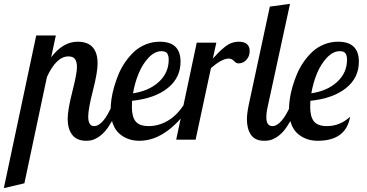

<svg xmlns="http://www.w3.org/2000/svg" viewBox="-95 -720 1890 990"><path d="M359.9 -119.1Q359.9 -69.8 390.1 -69.8Q437 -69.8 483.9 -179.2H521Q502.4 -130.9 482.2 -95.5Q461.9 -60.1 444.8 -41.3Q427.7 -22.5 409.2 -11.2Q390.6 0 377.7 2.9Q364.7 5.9 350.1 5.9Q300.8 5.9 277.3 -24.9Q253.9 -55.7 253.9 -106.9Q253.9 -152.8 277.8 -246.8Q301.8 -340.8 301.8 -374Q301.8 -400.9 292 -415Q282.2 -429.2 257.8 -429.2Q195.8 -429.2 147 -323.2L30.8 225.1L-75.2 250L91.8 -537.1H192.9L168.9 -424.8Q230 -504.9 305.2 -504.9Q408.2 -504.9 408.2 -392.1Q408.2 -346.7 384 -252.4Q359.9 -158.2 359.9 -119.1Z M835.9 -401.9Q835.9 -318.4 769.3 -265.4Q702.6 -212.4 585.9 -200.2Q585 -189 585 -168.9Q585 -117.2 604.7 -93.5Q624.5 -69.8 671.9 -69.8Q721.7 -69.8 768.6 -96.4Q815.4 -123 852.5 -179.2H884.8Q842.3 -101.1 771.2 -47.6Q700.2 5.9 623.5 5.9Q593.3 5.9 567.6 -3.2Q542 -12.2 520.8 -30.5Q499.5 -48.8 487.5 -80.6Q475.6 -112.3 475.6 -153.8Q475.6 -179.2 479.7 -209Q483.9 -238.8 493.7 -272.7Q503.4 -306.6 517.3 -339.4Q531.2 -372.1 552.2 -402.1Q573.2 -432.1 598.1 -454.8Q623 -477.5 657 -491.2Q690.9 -504.9 729 -504.9Q835.9 -504.9 835.9 -401.9ZM737.8 -456.1Q702.6 -456.1 671.1 -422.6Q639.6 -389.2 619.9 -341.1Q600.1 -293 590.8 -238.8Q674.3 -251.5 724.6 -298.3Q774.9 -345.2 774.9 -412.1Q774.9 -432.6 767.3 -444.3Q759.8 -456.1 737.8 -456.1Z M919.4 -500H1020.5L1002.4 -418Q1022 -439.5 1032.7 -450.2Q1043.5 -460.9 1061.8 -476.1Q1080.1 -491.2 1098.4 -498Q1116.7 -504.9 1136.2 -504.9Q1165 -504.9 1178.7 -492.2Q1192.4 -479.5 1192.4 -458Q1192.4 -434.6 1181.2 -418.9Q1169.9 -403.3 1157.7 -398.2Q1145.5 -393.1 1134.3 -393.1Q1123.5 -393.1 1111.6 -405.5Q1099.6 -418 1084.5 -418Q1049.3 -418 992.7 -369.1L913.6 0H813.5Z M1296.4 -686 1400.4 -700.2 1283.2 -160.2Q1278.3 -139.6 1278.3 -115.2Q1278.3 -69.8 1309.6 -69.8Q1333.5 -69.8 1357.9 -98.6Q1382.3 -127.4 1404.3 -179.2H1441.4Q1422.9 -131.3 1402.6 -96.2Q1382.3 -61 1365 -41.7Q1347.7 -22.5 1328.9 -11.2Q1310.1 0 1296.6 2.9Q1283.2 5.9 1267.6 5.9Q1220.2 5.9 1199.2 -24.7Q1178.2 -55.2 1178.2 -105Q1178.2 -133.8 1187.5 -179.2Z M1755.4 -401.9Q1755.4 -318.4 1688.7 -265.4Q1622.1 -212.4 1505.4 -200.2Q1504.4 -189 1504.4 -168.9Q1504.4 -117.2 1524.2 -93.5Q1543.9 -69.8 1591.3 -69.8Q1658.2 -69.8 1710.4 -118.2Q1689 5.9 1543 5.9Q1512.7 5.9 1487.1 -3.2Q1461.4 -12.2 1440.2 -30.5Q1418.9 -48.8 1407 -80.6Q1395 -112.3 1395 -153.8Q1395 -179.2 1399.2 -209Q1403.3 -238.8 1413.1 -272.7Q1422.9 -306.6 1436.8 -339.4Q1450.7 -372.1 1471.7 -402.1Q1492.7 -432.1 1517.6 -454.8Q1542.5 -477.5 1576.4 -491.2Q1610.4 -504.9 1648.4 -504.9Q1755.4 -504.9 1755.4 -401.9ZM1657.2 -456.1Q1622.1 -456.1 1590.6 -422.6Q1559.1 -389.2 1539.3 -341.1Q1519.5 -293 1510.3 -238.8Q1593.8 -251.5 1644 -298.3Q1694.3 -345.2 1694.3 -412.1Q1694.3 -432.6 1686.8 -444.3Q1679.2 -456.1 1657.2 -456.1Z"/></svg>

Font: Lobster Two
Style: Italic
Weight: 400
Designer: Pablo Impallari
Foundry: Pablo Impallari. www.impallari.com
Version: Version 1.006